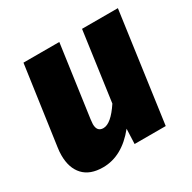

<svg xmlns="http://www.w3.org/2000/svg" viewBox="-128 -663 814 812"><g transform="rotate(-30 279.0 -257.0)"><path d="M26 -113Q26 -132 29 -151L83 -533H258L209 -183Q207 -167 207 -161Q207 -124 238 -124Q275 -124 322 -195L369 -533H544L470 0H318L321 -73Q247 19 154 19Q91 19 58.5 -16Q26 -51 26 -113Z"/></g></svg>

Font: Trujillo ExtraBold
Style: Italic
Weight: 800
Italic angle: -8°
Designer: Fira Sans original fonts by bBox Type GmbH, Carrois Corporate GbR, & Edenspiekermann AG / Changes by Cristiano Sobral
Foundry: Fira Sans original fonts by bBox Type GmbH, Carrois Corporate GbR, & Edenspiekermann AG / Changes by Cristiano Sobral
Version: Version 4.301;July 28, 2020;FontCreator 13.0.0.2655 64-bit